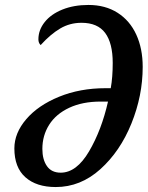

<svg xmlns="http://www.w3.org/2000/svg" viewBox="-20 -745 598 775"><path d="M38 -146Q38 -208 86 -264Q134 -320 218.5 -354.5Q303 -389 406 -389H427Q435 -433 435 -491Q435 -571 404.5 -612Q374 -653 309 -653Q262 -653 223 -630Q184 -607 144 -563Q135 -572 135 -586Q135 -624 160.5 -656Q186 -688 232 -706.5Q278 -725 337 -725Q405 -725 454.5 -693.5Q504 -662 530 -605.5Q556 -549 556 -475Q556 -359 510.5 -246.5Q465 -134 385 -62Q305 10 205 10Q127 10 82.5 -29.5Q38 -69 38 -146ZM416 -335H386Q313 -335 259.5 -310Q206 -285 178.5 -241.5Q151 -198 151 -144Q151 -101 169.5 -74.5Q188 -48 225 -48Q289 -48 339.5 -134Q390 -220 416 -335Z"/></svg>

Font: Noto Serif CondSemiBold
Style: Italic
Weight: 600
Width: 3
Italic angle: -12°
Designer: Monotype Design Team
Foundry: Monotype Imaging Inc.
Version: Version 1.001